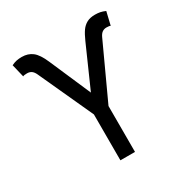

<svg xmlns="http://www.w3.org/2000/svg" viewBox="-164 -854 960 991"><g transform="rotate(-30 315.5 -358.5)"><path d="M272.5 -273.4 124 -597.7Q116.2 -614.7 105.5 -622.3Q94.7 -629.9 79.1 -629.9Q60.1 -629.9 54.7 -626L36.1 -703.1Q52.2 -710.9 66.4 -713.9Q80.6 -716.8 97.7 -716.8Q134.8 -716.8 160.6 -696.8Q186.5 -676.8 209 -624L315.4 -378.9L423.8 -624Q438.5 -657.2 452.1 -676.5Q465.8 -695.8 485.4 -706.3Q504.9 -716.8 534.2 -716.8Q550.8 -716.8 564.5 -714.1Q578.1 -711.4 594.7 -704.1L576.2 -626Q570.8 -629.9 552.7 -629.9Q538.1 -629.9 527.3 -622.3Q516.6 -614.7 508.8 -597.7L359.4 -273.4V0H272.5Z"/></g></svg>

Font: Pretendard GOV
Style: Regular
Weight: 400
Designer: Base glyphs from Inter by Rasmus Andersson; Hangeul glyphs from Noto Sans CJK(Source Han Sans) by Jang Soo-young and Kan
Foundry: Kil Hyung-jin
Version: Version 1.309